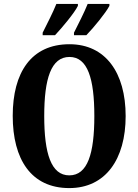

<svg xmlns="http://www.w3.org/2000/svg" viewBox="-20 -951 707 981"><path d="M358 -784V-771H421C459 -810 521 -886 539 -921V-931H428C410 -886 381 -830 358 -784ZM198 -784V-771H261C298 -810 361 -886 378 -921V-931H268C250 -886 221 -830 198 -784ZM334 10C519 10 622 -137 622 -358C622 -580 519 -725 335 -725C139 -725 45 -580 45 -359C45 -137 139 10 334 10ZM334 -55C241 -55 206 -167 206 -358C206 -549 241 -660 335 -660C428 -660 462 -549 462 -358C462 -167 428 -55 334 -55Z"/></svg>

Font: Noto Serif Thai ExtraCondensed ExtraBold
Style: Regular
Weight: 800
Width: 2
Designer: Monotype Design Team
Foundry: Monotype Imaging Inc.
Version: Version 2.002